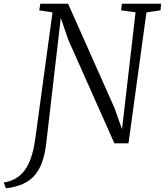

<svg xmlns="http://www.w3.org/2000/svg" viewBox="-118 -763 878 1022"><path d="M-86.5 239.5 -98 208.5Q-55 201.5 -25.5 181Q4 160.5 23 129Q42 97.5 53.2 57.2Q64.5 17 70.5 -30L161.5 -697L91 -708L96.5 -743H244.5L491.5 -188L531.5 -75L603.5 -697.5L526.5 -708L531 -743H739.5L736.5 -708L661.5 -697L566 0H491L245.5 -551L205.5 -667.5L128.5 -3.5Q122 53.5 107.5 96.2Q93 139 67.8 168.8Q42.5 198.5 4.5 215.8Q-33.5 233 -86.5 239.5Z"/></svg>

Font: Merriweather 48pt Light
Style: Italic
Weight: 300
Italic angle: -7.8°
Version: Version 2.101